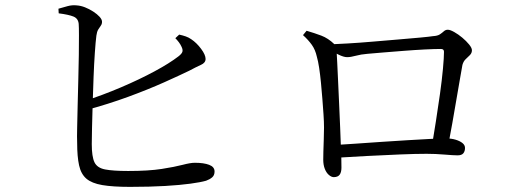

<svg xmlns="http://www.w3.org/2000/svg" viewBox="-20 -744 2040 749"><path d="M487 -15Q420 -15 379 -22Q338 -29 317 -47Q296 -65 288.5 -99Q281 -133 281 -186Q280 -208 281 -247.5Q282 -287 283 -335.5Q284 -384 285.5 -434.5Q287 -485 287.5 -529.5Q288 -574 288 -606.5Q288 -639 287 -651Q285 -672 266.5 -679.5Q248 -687 209 -692L208 -710Q225 -715 243.5 -720Q262 -725 279 -723Q295 -722 311.5 -715.5Q328 -709 343.5 -699Q359 -689 368.5 -678.5Q378 -668 378 -659Q378 -650 373 -643.5Q368 -637 363 -628.5Q358 -620 356 -605Q353 -582 350 -538.5Q347 -495 345 -443Q343 -391 341.5 -339Q340 -287 339 -245.5Q338 -204 338 -182Q338 -133 348.5 -111Q359 -89 390 -83Q421 -77 480 -77Q560 -77 611 -85Q662 -93 692.5 -101Q723 -109 740 -109Q775 -109 796 -101Q817 -93 817 -75Q817 -60 807.5 -52Q798 -44 784 -39Q763 -33 723 -27.5Q683 -22 624 -18.5Q565 -15 487 -15ZM307 -349Q381 -373 452.5 -403.5Q524 -434 582.5 -465.5Q641 -497 676 -524Q689 -534 691.5 -542Q694 -550 688 -562Q684 -571 677.5 -579.5Q671 -588 664 -595L679 -609Q693 -606 704.5 -602Q716 -598 726 -591Q747 -577 764.5 -553.5Q782 -530 782 -514Q782 -499 764 -491Q746 -483 718 -468Q681 -450 619.5 -422.5Q558 -395 480.5 -366.5Q403 -338 314 -314Z M1665 -175Q1672 -217 1680.5 -271Q1689 -325 1696.5 -378.5Q1704 -432 1708 -476Q1712 -520 1712 -542Q1712 -553 1700 -553Q1676 -553 1636.5 -551Q1597 -549 1553 -545.5Q1509 -542 1471.5 -539Q1434 -536 1413 -534Q1388 -532 1368 -526.5Q1348 -521 1334 -521Q1321 -521 1300.5 -531Q1280 -541 1268 -549V-571Q1293 -572 1337 -574.5Q1381 -577 1433 -581.5Q1485 -586 1534 -590Q1583 -594 1620 -597.5Q1657 -601 1669 -603Q1687 -604 1696 -610Q1705 -616 1711.5 -622Q1718 -628 1727 -628Q1736 -628 1752 -619Q1768 -610 1783.5 -597Q1799 -584 1810 -570.5Q1821 -557 1821 -548Q1821 -537 1813 -529Q1805 -521 1796.5 -513Q1788 -505 1784 -491Q1781 -473 1774.5 -437Q1768 -401 1760.5 -356Q1753 -311 1744.5 -263.5Q1736 -216 1728 -174ZM1282 -53Q1273 -53 1263 -61.5Q1253 -70 1247 -85.5Q1241 -101 1241 -121Q1241 -131 1241.5 -152.5Q1242 -174 1243 -199Q1244 -224 1244 -246Q1244 -269 1242 -298Q1240 -327 1237.5 -359Q1235 -391 1232 -422Q1229 -453 1225 -479.5Q1221 -506 1216 -523Q1210 -550 1196.5 -569Q1183 -588 1162 -607L1176 -624Q1207 -615 1233.5 -605Q1260 -595 1284 -572Q1290 -566 1291 -561Q1292 -556 1293 -546Q1294 -532 1295.5 -500Q1297 -468 1299 -426Q1301 -384 1303 -337.5Q1305 -291 1307 -246Q1309 -201 1310 -166Q1311 -144 1311.5 -127.5Q1312 -111 1312 -90Q1312 -72 1305 -62.5Q1298 -53 1282 -53ZM1281 -178Q1318 -180 1366.5 -183.5Q1415 -187 1467.5 -190.5Q1520 -194 1569 -197Q1618 -200 1657.5 -202Q1697 -204 1720 -204Q1741 -204 1757.5 -199Q1774 -194 1784 -186Q1794 -178 1794 -167Q1794 -154 1787.5 -146Q1781 -138 1765 -138Q1749 -138 1714 -141Q1679 -144 1644 -144Q1602 -144 1541 -141.5Q1480 -139 1412 -135.5Q1344 -132 1281 -128Z"/></svg>

Font: Noto Serif HK ExtraLight
Style: Regular
Weight: 400
Version: Version 2.002-H1;hotconv 1.1.0;makeotfexe 2.6.0